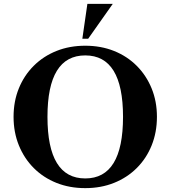

<svg xmlns="http://www.w3.org/2000/svg" viewBox="-20 -960 880 991"><path d="M420 11Q339.1 11 271.5 -16Q204 -43 154.5 -92.5Q105 -142 77.5 -209.5Q50 -277 50 -357Q50 -437 77.3 -504Q104.5 -571 154.3 -620.5Q204 -670 271.6 -697Q339.1 -724 420 -724Q500.9 -724 568.5 -697Q636 -670 685.5 -620.5Q735 -571 762.5 -504Q790 -437 790 -357Q790 -277 762.7 -209.5Q735.5 -142 685.7 -92.5Q636 -43 568.4 -16Q500.9 11 420 11ZM420 -39Q615 -39 615 -357Q615 -674 420 -674Q225 -674 225 -357Q225 -39 420 -39ZM405 -760 431 -940H562L435 -760Z"/></svg>

Font: Baskervville SC
Style: Regular
Weight: 400
Designer: Alexis Faudot, Rémi Forte, Morgane Pierson, Rafael Ribas, Tanguy Vanlaeys, Rosalie Wagner, Thomas Huot-Marchand
Foundry: ANRT
Version: Version 1.100